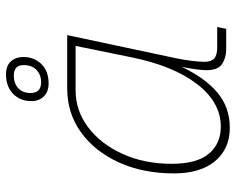

<svg xmlns="http://www.w3.org/2000/svg" viewBox="-93 -681 786 640"><g transform="rotate(-90 300.0 -361.0)"><path d="M194 12Q124 12 83 -37Q42 -86 42 -174Q42 -277 78.5 -357.5Q115 -438 179 -484Q243 -530 325 -530H503L426 -168Q421 -144 417.5 -117.5Q414 -91 414 -72Q414 -50 425 -40Q436 -30 462 -30H530L524 0H455Q428 0 407 -13.5Q386 -27 386 -66Q386 -80 389 -101.5Q392 -123 397 -148Q360 -70 311 -29Q262 12 194 12ZM198 -18Q279 -18 340 -97.5Q401 -177 429 -316L467 -502H319Q251 -502 195.5 -460Q140 -418 107 -345.5Q74 -273 74 -182Q74 -98 107.5 -58Q141 -18 198 -18ZM342 -592Q314 -592 298.5 -608Q283 -624 283 -649Q283 -687 307.5 -710.5Q332 -734 372 -734Q401 -734 415.5 -717.5Q430 -701 430 -677Q430 -640 406.5 -616Q383 -592 342 -592ZM346 -617Q371 -617 387 -632.5Q403 -648 403 -675Q403 -708 368 -708Q343 -708 326.5 -693.5Q310 -679 310 -652Q310 -617 346 -617Z"/></g></svg>

Font: Geist Mono Thin
Style: Italic
Weight: 100
Italic angle: -12°
Monospace: yes
Designer: Basement.studio, Andrés Briganti, Mateo Zaragoza
Foundry: Basement.studio, Vercel, Andrés Briganti, Guido Ferreyra, Mateo Zaragoza
Version: Version 1.500; ttfautohint (v1.8.4.7-5d5b)